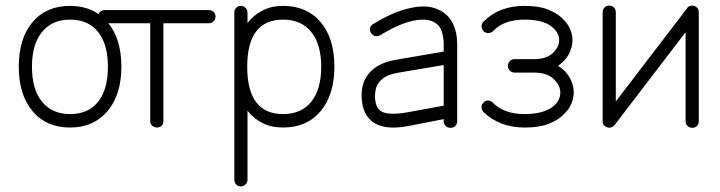

<svg xmlns="http://www.w3.org/2000/svg" viewBox="-20 -442 2570 685"><path d="M230 13Q145 13 96 -45.5Q47 -104 47 -204Q47 -305 96 -363Q145 -421 230 -421Q314 -421 363.5 -363Q413 -305 413 -204Q413 -104 363.5 -45.5Q314 13 230 13ZM230 -35Q295 -35 330 -79Q365 -123 365 -204Q365 -284 330 -328Q295 -372 230 -372Q166 -372 130 -328Q94 -284 94 -204Q94 -123 130 -79Q166 -35 230 -35Z M540 13Q530 13 523 6.5Q516 0 516 -10V-359H354Q344 -359 337 -366Q330 -373 330 -383Q330 -393 337 -399.5Q344 -406 354 -406H725Q735 -406 742 -399.5Q749 -393 749 -383Q749 -373 742 -366Q735 -359 725 -359H563V-10Q563 0 556.5 6.5Q550 13 540 13Z M839 223Q829 223 822.5 216Q816 209 816 199V-397Q816 -407 822.5 -414Q829 -421 839 -421Q849 -421 856 -414Q863 -407 863 -397V-360Q885 -388 916.5 -404.5Q948 -421 990 -421Q1075 -421 1124 -363Q1173 -305 1173 -204Q1173 -104 1124 -45.5Q1075 13 990 13Q948 13 916.5 -3Q885 -19 863 -47V199Q863 209 856 216Q849 223 839 223ZM990 -35Q1055 -35 1090.5 -79Q1126 -123 1126 -204Q1126 -284 1090.5 -328Q1055 -372 990 -372Q862 -372 862 -204Q862 -35 990 -35Z M1587 14Q1577 14 1570 7.5Q1563 1 1563 -9V-17L1440 7Q1394 16 1362 12Q1330 8 1308 -8Q1292 -21 1282.5 -40.5Q1273 -60 1271 -85Q1265 -143 1296.5 -180.5Q1328 -218 1394 -229L1563 -258V-286Q1563 -306 1556.5 -328.5Q1550 -351 1530 -362Q1514 -372 1489 -372Q1427 -372 1336 -316Q1327 -311 1318 -313.5Q1309 -316 1304 -324Q1298 -333 1300.5 -342.5Q1303 -352 1311 -356Q1370 -392 1414 -405.5Q1458 -419 1489 -419Q1510 -419 1525.5 -414.5Q1541 -410 1552 -404Q1581 -388 1596 -357.5Q1611 -327 1611 -286V-9Q1611 1 1604.5 7.5Q1598 14 1587 14ZM1432 -41 1563 -65V-210L1403 -183Q1362 -176 1343.5 -160Q1325 -144 1321 -125.5Q1317 -107 1318 -90Q1321 -59 1337 -47Q1361 -29 1432 -41Z M1851 13Q1806 13 1769 -1.5Q1732 -16 1705 -42Q1698 -50 1698 -59.5Q1698 -69 1705 -76Q1712 -84 1722 -83.5Q1732 -83 1739 -75Q1779 -35 1851 -35Q1917 -35 1952 -61Q1979 -82 1979 -112Q1979 -138 1955 -160.5Q1931 -183 1885 -183H1816Q1806 -183 1799 -190Q1792 -197 1792 -207Q1792 -217 1799 -224Q1806 -231 1816 -231H1885Q1929 -231 1952 -252.5Q1975 -274 1975 -299Q1975 -326 1948 -347Q1932 -360 1907.5 -366Q1883 -372 1851 -372Q1778 -372 1739 -331Q1732 -324 1722 -324Q1712 -324 1705 -331Q1698 -338 1698 -348Q1698 -358 1705 -365Q1761 -421 1851 -421Q1902 -421 1933.5 -408.5Q1965 -396 1983 -379.5Q2001 -363 2008 -350Q2037 -299 2008 -246Q2001 -234 1991.5 -224.5Q1982 -215 1971 -207Q1997 -192 2012 -166Q2042 -112 2012 -59Q2004 -46 1986 -29Q1968 -12 1935.5 0.5Q1903 13 1851 13Z M2450 14Q2440 14 2433 7.5Q2426 1 2426 -9V-327L2172 5Q2168 10 2160.5 12.5Q2153 15 2146 12Q2130 7 2130 -9V-398Q2130 -408 2136.5 -415Q2143 -422 2153 -422Q2164 -422 2170.5 -415Q2177 -408 2177 -398V-80L2431 -412Q2435 -419 2442.5 -421Q2450 -423 2457 -421Q2473 -415 2473 -398V-9Q2473 1 2466.5 7.5Q2460 14 2450 14Z"/></svg>

Font: Kurewa Gothic CJK TC Regular
Style: Regular
Weight: 400
Designer: Max Yao
Foundry: Max-Everyday
Version: Version 1.071; ttfautohint (v1.8.3)